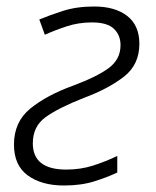

<svg xmlns="http://www.w3.org/2000/svg" viewBox="-20 -561 479 591"><path d="M177 10Q230 10 271 -3Q312 -16 341 -30V-81Q306 -64 267 -51.5Q228 -39 184 -39Q81 -39 81 -120Q81 -172 120.5 -200.5Q160 -229 239 -260Q314 -288 361.5 -325Q409 -362 409 -426Q409 -483 371.5 -512Q334 -541 270 -541Q216 -541 174 -527.5Q132 -514 101 -501L118 -454Q149 -468 185.5 -480Q222 -492 263 -492Q310 -492 330.5 -472.5Q351 -453 351 -422Q351 -378 314 -351Q277 -324 204 -297Q124 -268 73.5 -227Q23 -186 23 -116Q23 -52 65.5 -21Q108 10 177 10Z"/></svg>

Font: Noto Sans UI Light
Style: Italic
Weight: 300
Italic angle: -12°
Designer: Monotype Design Team
Foundry: Monotype Imaging Inc.
Version: Version 1.901